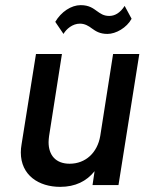

<svg xmlns="http://www.w3.org/2000/svg" viewBox="-20 -720 565 747"><path d="M291 -628C310 -628 325 -619 338 -609C352 -599 368 -588 398 -588C431 -588 473 -612 492 -647L465 -697C447 -669 426 -658 405 -658C382 -658 370 -668 357 -677C343 -687 327 -700 294 -700C257 -700 218 -674 195 -635L227 -588C238 -607 262 -628 291 -628ZM420 -510 370 -191C359 -126 313 -83 251 -83C197 -83 169 -116 169 -167C169 -174 170 -183 171 -191L221 -510H120L64 -159C62 -148 61 -137 61 -127C61 -38 131 7 214 7C273 7 317 -15 348 -54L340 0H441L522 -510Z"/></svg>

Font: Arthouse Owned Medium
Style: Italic
Weight: 500
Italic angle: -10°
Designer: Jeremy Tribby
Foundry: Tribby Type
Version: Version 1.000;PS 001.000;hotconv 1.0.88;makeotf.lib2.5.64775